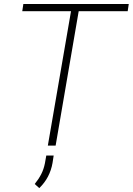

<svg xmlns="http://www.w3.org/2000/svg" viewBox="-20 -731 666 964"><path d="M381.3 -710.9 259.3 0H220.2L342.8 -710.9ZM626.5 -710.9 621.1 -674.8H91.8L97.2 -710.9ZM249.5 49.8 243.7 87.4Q237.3 124 220.7 155.8Q204.1 187.5 177.2 213.4L154.3 192.9Q173.8 168.9 186.8 143.8Q199.7 118.7 205.6 88.4L212.4 49.8Z"/></svg>

Font: Roboto ExtraLight
Style: Italic
Weight: 250
Designer: Christian Robertson
Foundry: Google
Version: Version 3.009; 2024